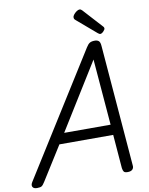

<svg xmlns="http://www.w3.org/2000/svg" viewBox="-171 -1358 1132 1462"><g transform="rotate(-10 395.0 -627.5)"><path d="M-6 14Q-32 14 -40 -1Q-48 -16 -34 -38L554 -975Q568 -998 582 -1006.5Q596 -1015 621 -1015Q640 -1015 651.5 -1005.5Q663 -996 665 -965L741 -31Q744 -11 732.5 1.5Q721 14 695 14Q673 14 666 5.5Q659 -3 656 -23L635 -284H219L57 -26Q41 0 30.5 7Q20 14 -6 14ZM270 -364H629L587 -875ZM672 -1058Q668 -1058 663 -1061Q658 -1064 653 -1068L508 -1192Q498 -1200 495.5 -1205Q493 -1210 493 -1217Q493 -1228 503 -1240Q513 -1252 525.5 -1260.5Q538 -1269 548 -1269Q554 -1269 558.5 -1266Q563 -1263 568 -1258L701 -1112Q707 -1106 708.5 -1102Q710 -1098 710 -1095Q710 -1085 696.5 -1071.5Q683 -1058 672 -1058Z"/></g></svg>

Font: Playwrite TZ
Style: Regular
Weight: 400
Designer: Veronika Burian, José Scaglione
Foundry: TypeTogether
Version: Version 1.002